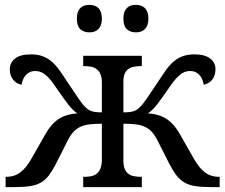

<svg xmlns="http://www.w3.org/2000/svg" viewBox="-20 -764 920 784"><path d="M396 -425.8Q396 -447.8 390.1 -461.2Q384.3 -474.6 374.3 -481.9Q364.3 -489.3 351.3 -491.7Q338.4 -494.1 324.2 -494.1H319.8V-536.1H559.1V-494.1H556.2Q542 -494.1 528.8 -491.9Q515.6 -489.7 505.6 -483.2Q495.6 -476.6 489.7 -464.1Q483.9 -451.7 483.9 -431.2V-305.2Q498.5 -305.2 508.5 -306.4Q518.6 -307.6 526.1 -310.1Q533.7 -312.5 539.3 -316.4Q544.9 -320.3 550.8 -326.2Q563.5 -337.9 580.8 -363.8Q598.1 -389.6 624 -428.2Q641.1 -454.6 656 -475.6Q670.9 -496.6 687.3 -511.2Q703.6 -525.9 724.4 -533.9Q745.1 -542 773.9 -542Q816.4 -542 838.1 -525.1Q859.9 -508.3 859.9 -481Q859.9 -467.3 856 -456.3Q852.1 -445.3 845.5 -437.5Q838.9 -429.7 830.1 -424.8Q821.3 -419.9 812 -418Q810.1 -429.2 805.9 -439.5Q801.8 -449.7 794.7 -457.5Q787.6 -465.3 778.1 -469.7Q768.6 -474.1 755.9 -474.1Q743.7 -474.1 732.7 -469.5Q721.7 -464.8 710.9 -455.3Q700.2 -445.8 689 -431.4Q677.7 -417 665 -397.9Q651.4 -378.4 640.6 -363.3Q629.9 -348.1 620.6 -336.4Q611.3 -324.7 602.5 -316.2Q593.8 -307.6 584 -300.8Q630.9 -298.3 662.1 -276.9Q693.4 -255.4 715.8 -213.9L768.1 -122.1Q791 -80.1 815.7 -61Q840.3 -42 874 -42H877V0H841.8Q803.7 0 778.1 -3.9Q752.4 -7.8 733.9 -18.3Q715.3 -28.8 701.2 -47.1Q687 -65.4 671.9 -94.2L623 -190.9Q611.8 -212.9 599.4 -226.1Q586.9 -239.3 570.8 -246.6Q554.7 -253.9 533.7 -256.3Q512.7 -258.8 483.9 -258.8V-108.9Q483.9 -86.9 489.7 -73.5Q495.6 -60.1 505.6 -53.2Q515.6 -46.4 528.8 -44.2Q542 -42 556.2 -42H559.1V0H319.8V-42H324.2Q338.9 -42 351.8 -44.4Q364.7 -46.9 374.5 -54.4Q384.3 -62 390.1 -76.2Q396 -90.3 396 -113.8V-258.8Q367.7 -258.8 346.4 -256.3Q325.2 -253.9 309.1 -246.6Q293 -239.3 280.5 -226.1Q268.1 -212.9 256.8 -190.9L208 -94.2Q192.9 -65.4 179 -47.1Q165 -28.8 146.5 -18.3Q127.9 -7.8 102.1 -3.9Q76.2 0 38.1 0H2.9V-42H5.9Q39.6 -42 64.2 -61Q88.9 -80.1 111.8 -122.1L164.1 -213.9Q186.5 -255.4 217.8 -276.9Q249 -298.3 295.9 -300.8Q286.1 -307.6 277.3 -316.2Q268.6 -324.7 259.3 -336.4Q250 -348.1 239.3 -363.3Q228.5 -378.4 214.8 -397.9Q202.1 -417 191.2 -431.4Q180.2 -445.8 169.4 -455.3Q158.7 -464.8 147.7 -469.5Q136.7 -474.1 124 -474.1Q111.8 -474.1 102.1 -469.7Q92.3 -465.3 85.4 -457.5Q78.6 -449.7 74.2 -439.5Q69.8 -429.2 67.9 -418Q58.6 -419.9 49.8 -424.8Q41 -429.7 34.4 -437.5Q27.8 -445.3 23.9 -456.3Q20 -467.3 20 -481Q20 -508.3 41.7 -525.1Q63.5 -542 106 -542Q134.8 -542 155.5 -533.9Q176.3 -525.9 192.6 -511.2Q209 -496.6 223.9 -475.6Q238.8 -454.6 255.9 -428.2Q281.7 -389.6 299.1 -363.8Q316.4 -337.9 329.1 -326.2Q335 -320.3 340.8 -316.4Q346.7 -312.5 354 -310.1Q361.3 -307.6 371.3 -306.4Q381.3 -305.2 396 -305.2ZM293.9 -688Q293.9 -703.6 297.9 -714.4Q301.8 -725.1 308.6 -731.7Q315.4 -738.3 324.7 -741.2Q334 -744.1 344.7 -744.1Q355.5 -744.1 364.7 -741.2Q374 -738.3 381.1 -731.7Q388.2 -725.1 392.1 -714.4Q396 -703.6 396 -688Q396 -672.9 392.1 -662.1Q388.2 -651.4 381.1 -644.5Q374 -637.7 364.7 -634.8Q355.5 -631.8 344.7 -631.8Q322.8 -631.8 308.3 -644.5Q293.9 -657.2 293.9 -688ZM483.9 -688Q483.9 -703.6 487.8 -714.4Q491.7 -725.1 498.5 -731.7Q505.4 -738.3 514.6 -741.2Q523.9 -744.1 534.7 -744.1Q545.4 -744.1 554.7 -741.2Q564 -738.3 571 -731.7Q578.1 -725.1 582 -714.4Q585.9 -703.6 585.9 -688Q585.9 -672.9 582 -662.1Q578.1 -651.4 571 -644.5Q564 -637.7 554.7 -634.8Q545.4 -631.8 534.7 -631.8Q512.7 -631.8 498.3 -644.5Q483.9 -657.2 483.9 -688Z"/></svg>

Font: Droid-TTFautohint Serif
Style: Regular
Weight: 400
Foundry: Ascender Corporation
Version: Version 1.00; ttfautohint (v1.00rc1.4-1a1c-dirty) -l 8 -r 50